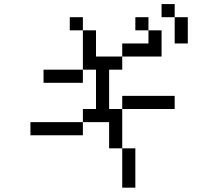

<svg xmlns="http://www.w3.org/2000/svg" viewBox="-20 -832 1040 915"><path d="M812.5 -312.5V-375H562.5V-312.5H500V-500H562.5V-562.5H437.5Q437.5 -562.5 437.5 -687.5H375V-500H187.5V-437.5H375V-500H437.5V-312.5H375V-250H125V-187.5H375V-250H500Q500 -250 500 -125H562.5V62.5H625V-125H562.5V-312.5ZM562.5 -562.5H750Q750 -562.5 750 -687.5H687.5V-625H562.5ZM375 -687.5V-750H312.5V-687.5ZM687.5 -687.5V-750H625V-687.5ZM812.5 -750Q812.5 -750 812.5 -625H875Q875 -625 875 -750ZM812.5 -750V-812.5H750V-750Z"/></svg>

Font: Unifont
Style: Regular
Weight: 500
Version: Version 13.0.05